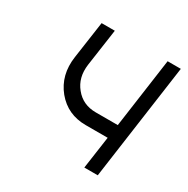

<svg xmlns="http://www.w3.org/2000/svg" viewBox="-122 -609 703 718"><g transform="rotate(30 230.0 -250.0)"><path d="M118 -500 95 -340Q83 -257 131 -198Q179 -140 257 -140H352L332 0H390L460 -500H403L361 -200H266Q210 -200 177 -241Q144 -281 152 -340L175 -500Z"/></g></svg>

Font: Unageo
Style: Light-Italic
Weight: 300
Designer: Richard Sepsi
Foundry: Richard Sepsi
Version: Version 2.000